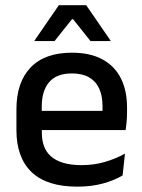

<svg xmlns="http://www.w3.org/2000/svg" viewBox="-20 -704 546 736"><path d="M276.5 11.5Q159.5 11.5 101.2 -44.2Q43 -100 43 -205V-285Q43 -388.5 97.2 -445.2Q151.5 -502 255.5 -502Q326 -502 373 -476.2Q420 -450.5 443.5 -403.5Q467 -356.5 467 -292V-273.5Q467 -256.5 465.5 -239Q464 -221.5 461.5 -205.5H371.5Q372.5 -231.5 372.8 -254.5Q373 -277.5 373 -296.5Q373 -337 360 -365Q347 -393 321 -407.8Q295 -422.5 255.5 -422.5Q197 -422.5 168.5 -389.2Q140 -356 140 -294.5V-248.5L140.5 -237V-193.5Q140.5 -166 148.8 -143.5Q157 -121 175.2 -104.8Q193.5 -88.5 222.5 -79.8Q251.5 -71 293 -71Q340 -71 381.2 -83Q422.5 -95 459 -115L450 -31.5Q417 -12 373.2 -0.2Q329.5 11.5 276.5 11.5ZM441.5 -205.5H95V-279H441.5ZM112 -548 205.5 -684H310.5L404 -548V-546.5H327L260 -630.5H256L189 -546.5H112Z"/></svg>

Font: Anek Kannada Medium
Style: Regular
Weight: 500
Designer: Vaishnavi Murthy, Maithili Shingre (Kannada) & Yesha Goshar (Latin)
Foundry: Ek Type
Version: Version 1.003